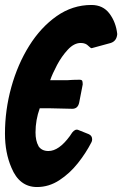

<svg xmlns="http://www.w3.org/2000/svg" viewBox="-40 -751 492 773"><path d="M109 2Q38 2 6 -76Q-20 -136 -20 -213Q-20 -308 5.5 -400Q31 -492 77.5 -566.5Q124 -641 188 -686Q252 -731 328 -731Q375 -731 401 -696Q427 -661 432 -614Q430 -586 406 -578L329 -557Q325 -557 316 -566Q305 -578 285 -578Q258 -578 233 -551Q208 -524 189.5 -489Q171 -454 162 -428H229Q255 -430 280 -430Q290 -430 291.5 -424.5Q293 -419 293 -411L279 -339Q274 -313 251 -313L165 -315H120Q103 -268 103 -218Q103 -184 115 -163L114 -164Q127 -143 155 -143Q197 -143 241 -203L245 -209Q257 -229 269 -229Q274 -229 277 -227L317 -211Q331 -205 331 -190Q331 -183 328 -178Q306 -135 273.5 -94Q241 -53 199 -25.5Q157 2 109 2Z"/></svg>

Font: Bangerz
Style: Regular
Weight: 400
Designer: vernon adams
Foundry: Vernon Adams
Version: Version 2.10;February 7, 2025;FontCreator 13.0.0.2683 64-bit